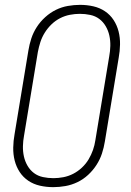

<svg xmlns="http://www.w3.org/2000/svg" viewBox="-20 -763 540 791"><path d="M200 8Q200 8 199.5 8Q199 8 199 8Q171 8 144.5 2Q118 -4 96.5 -18.5Q75 -33 61 -54.5Q47 -76 40.5 -101.5Q34 -127 34.5 -155Q35 -183 40 -210L97 -555Q101 -580 109 -604.5Q117 -629 131.5 -651.5Q146 -674 166.5 -692.5Q187 -711 210.5 -722.5Q234 -734 259.5 -738.5Q285 -743 310 -743Q310 -743 310 -743Q310 -743 310 -743Q338 -743 364.5 -737Q391 -731 412.5 -716.5Q434 -702 448 -680.5Q462 -659 468.5 -633.5Q475 -608 474.5 -580Q474 -552 469 -525L412 -180Q408 -155 400 -130.5Q392 -106 377.5 -83.5Q363 -61 343 -42.5Q323 -24 299 -12.5Q275 -1 249.5 3.5Q224 8 200 8ZM200 -29Q220 -29 241 -33Q262 -37 281.5 -47Q301 -57 317.5 -72.5Q334 -88 345 -106.5Q356 -125 363 -145Q370 -165 373 -186L430 -531Q434 -552 434.5 -574Q435 -596 430.5 -616.5Q426 -637 415.5 -655Q405 -673 389 -685Q373 -697 352 -701.5Q331 -706 309 -706Q289 -706 268 -702Q247 -698 227.5 -688Q208 -678 192 -662.5Q176 -647 164.5 -628.5Q153 -610 146.5 -590Q140 -570 136 -549L79 -204Q75 -183 74.5 -161Q74 -139 78.5 -118.5Q83 -98 93.5 -80Q104 -62 120 -50Q136 -38 157 -33.5Q178 -29 200 -29Z"/></svg>

Font: Iosevka SS04 XLt Obl
Style: Regular
Weight: 200
Italic angle: -9°
Monospace: yes
Designer: Belleve Invis
Foundry: Belleve Invis
Version: Version 19.0.0; ttfautohint (v1.8.4)